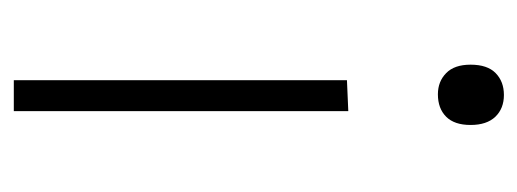

<svg xmlns="http://www.w3.org/2000/svg" viewBox="-262 -506 768 285"><g transform="rotate(90 122.5 -364.0)"><path d="M99.5 0V-494.5L145.5 -496.5V0ZM120.5 -629.5Q101.5 -629.5 89 -641.8Q76.5 -654 76.5 -678Q76.5 -703 89 -715.2Q101.5 -727.5 121.5 -727.5Q141.5 -727.5 153.8 -714.8Q166 -702 166 -678Q166 -654 153.8 -641.8Q141.5 -629.5 120.5 -629.5Z"/></g></svg>

Font: Commissioner ExtraLight
Style: Regular
Weight: 200
Designer: Kostas Bartsokas
Foundry: Kostas Bartsokas
Version: Version 1.000; ttfautohint (v1.8.3)